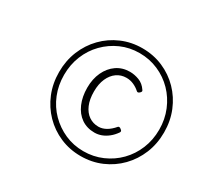

<svg xmlns="http://www.w3.org/2000/svg" viewBox="-165 -1127 1336 1269"><g transform="rotate(30 502.5 -492.0)"><path d="M583 -81Q499 -81 426 -112.5Q353 -144 298.5 -200Q244 -256 213.5 -330.5Q183 -405 183 -492Q183 -579 213.5 -653.5Q244 -728 298.5 -784Q353 -840 426 -871.5Q499 -903 583 -903Q668 -903 741 -871.5Q814 -840 868.5 -784Q923 -728 953.5 -653.5Q984 -579 984 -492Q984 -405 953.5 -330.5Q923 -256 868.5 -200Q814 -144 741 -112.5Q668 -81 583 -81ZM583 -118Q659 -118 725.5 -147Q792 -176 841.5 -226.5Q891 -277 919 -345Q947 -413 947 -492Q947 -570 919 -638Q891 -706 841.5 -757Q792 -808 725.5 -837Q659 -866 583 -866Q507 -866 441.5 -837Q376 -808 326 -757Q276 -706 248.5 -638Q221 -570 221 -492Q221 -413 248.5 -345Q276 -277 326 -226.5Q376 -176 441.5 -147Q507 -118 583 -118ZM585 -261Q527 -261 484.5 -290.5Q442 -320 419 -373.5Q396 -427 396 -495Q396 -562 420.5 -614.5Q445 -667 488.5 -697Q532 -727 589 -727Q624 -727 659.5 -713.5Q695 -700 719 -664Q724 -658 722 -653Q720 -648 714 -642Q706 -635 700.5 -635Q695 -635 690 -640Q670 -658 644 -669.5Q618 -681 589 -681Q548 -681 516 -658.5Q484 -636 465.5 -594.5Q447 -553 447 -495Q447 -436 465 -394Q483 -352 515 -330Q547 -308 588 -308Q617 -308 645.5 -324Q674 -340 701 -372Q705 -376 711.5 -375Q718 -374 724 -368Q732 -363 733 -357.5Q734 -352 731 -347Q711 -318 687 -299Q663 -280 637.5 -270.5Q612 -261 585 -261Z"/></g></svg>

Font: Playwrite RO ExtraLight
Style: Regular
Weight: 250
Version: Version 1.002